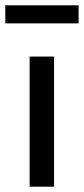

<svg xmlns="http://www.w3.org/2000/svg" viewBox="-32 -703 316 723"><path d="M79.5 0V-490H171.5V0ZM-12 -615V-683H264V-615Z"/></svg>

Font: Geologica Roman Light
Style: Regular
Weight: 300
Designer: Sindre Bremnes, Frode Helland
Foundry: Monokrom Skriftforlag AS
Version: Version 1.010;gftools[0.9.28]